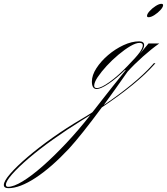

<svg xmlns="http://www.w3.org/2000/svg" viewBox="-523 -460 872 1003"><path d="M-18 5Q-43 5 -43 -34Q-43 -67 -19.5 -103.5Q4 -140 41.5 -172Q79 -204 122 -224Q165 -244 204 -244Q230 -244 230 -224Q230 -207 208 -179L209 -180L253 -233H309Q269 -205 223 -164Q177 -123 143 -85Q76 11 19 89Q99 35 164 -18.5Q229 -72 272 -120L281 -130H289L282 -122Q193 -22 9 101Q-45 174 -88 228Q-131 282 -163 317Q-256 416 -338 469.5Q-420 523 -479 523Q-503 523 -503 506Q-503 486 -469 447Q-435 408 -377.5 359Q-320 310 -248 259Q-176 208 -101 164Q-70 146 -41 127Q-36 122 -32 116Q-12 90 10.5 61.5Q33 33 62.5 -4.5Q92 -42 134 -94H130Q85 -50 44 -22.5Q3 5 -18 5ZM-17 0Q5 0 49 -31.5Q93 -63 142 -114Q189 -162 206 -185.5Q223 -209 223 -223Q223 -236 206 -236Q187 -236 158 -219Q129 -202 96 -174.5Q63 -147 34.5 -116Q6 -85 -12.5 -57.5Q-31 -30 -31 -12Q-31 0 -17 0ZM-492 505Q-492 516 -481 516Q-452 516 -405 487.5Q-358 459 -299.5 407.5Q-241 356 -177 288Q-113 220 -51 141Q-73 154 -96 169Q-175 218 -246.5 269Q-318 320 -373 367Q-428 414 -460 450.5Q-492 487 -492 505ZM320 -440Q329 -440 329 -433Q329 -423 315.5 -408Q302 -393 284 -381.5Q266 -370 253 -370Q245 -370 245 -377Q245 -387 258.5 -402Q272 -417 290 -428.5Q308 -440 320 -440Z"/></svg>

Font: Ballet 72pt
Style: Regular
Weight: 400
Designer: Maximiliano R. Sproviero
Foundry: Omnibus-Type
Version: Version 1.100; ttfautohint (v1.8.3)